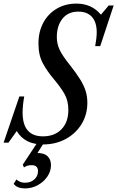

<svg xmlns="http://www.w3.org/2000/svg" viewBox="-60 -792 651 1066"><path d="M178.5 10Q77 10 33 -64.5L-13 0H-40L47.5 -256.5H74.5Q65.5 -206 65.5 -167Q65.5 -35 178.5 -35Q243 -35 281.2 -74.2Q319.5 -113.5 319.5 -181.5Q319.5 -233 298 -270.5Q276.5 -308 241 -350Q203 -394.5 178.2 -440Q153.5 -485.5 153.5 -550Q153.5 -615.5 180.2 -665.5Q207 -715.5 254.8 -743.8Q302.5 -772 365 -772Q448.5 -772 500.5 -710.5L543.5 -761.5H571L496.5 -536H468.5Q472 -553.5 474.5 -575.2Q477 -597 477 -613Q477 -668 450.8 -697.8Q424.5 -727.5 374.5 -727.5Q318 -727.5 286.8 -688.2Q255.5 -649 255.5 -586Q255.5 -549 271 -515.8Q286.5 -482.5 326.5 -433Q364 -385.5 385.5 -350.5Q407 -315.5 416 -285.2Q425 -255 425 -221.5Q425 -155.5 392.8 -103Q360.5 -50.5 304.8 -20.2Q249 10 178.5 10ZM80 254Q34 254 16 228.5L31 204.5Q41 213 52.2 217.8Q63.5 222.5 79 222.5Q110.5 222.5 130.8 204Q151 185.5 151 158Q151 125 115 125Q90.5 125 73 137.5L66.5 122L158 -16.5H195L148 57.5Q185.5 57.5 204.2 75.5Q223 93.5 223 125Q223 159 202.8 188.5Q182.5 218 149.8 236Q117 254 80 254Z"/></svg>

Font: Libre Caslon Condensed Medium Italic
Style: Regular
Weight: 500
Italic angle: -22.583°
Designer: Pablo Impallari, Rodrigo Fuenzalida, Katja Schimmel, Ertekin Erdin
Foundry: Pablo Impallari, Rodrigo Fuenzalida
Version: Version 2.000; ttfautohint (v1.8.4.7-5d5b);gftools[0.9.33]